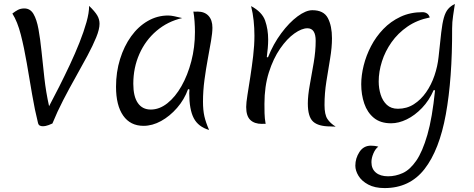

<svg xmlns="http://www.w3.org/2000/svg" viewBox="-20 -629 2415 978"><path d="M247 0Q243 2 228 8Q213 14 197 14Q189 14 182.5 10.5Q176 7 174 -1Q157 -69 143.5 -148.5Q130 -228 116.5 -307Q103 -386 86 -452.5Q69 -519 43 -560Q57 -571 71 -578.5Q85 -586 104 -586Q134 -586 150.5 -558Q167 -530 176 -480.5Q185 -431 191.5 -367.5Q198 -304 206 -232Q214 -160 230 -88Q254 -133 281.5 -187.5Q309 -242 336 -299.5Q363 -357 385 -412.5Q407 -468 420.5 -516Q434 -564 434 -599Q463 -571 475 -551Q487 -531 487 -508Q487 -480 470 -438.5Q453 -397 425.5 -345.5Q398 -294 365.5 -236.5Q333 -179 302 -119Q271 -59 247 0Z M938 -175Q919 -122 882 -79.5Q845 -37 800.5 -12.5Q756 12 711 12Q644 12 607.5 -40Q571 -92 571 -187Q571 -262 591.5 -328Q612 -394 648 -444Q684 -494 732.5 -522Q781 -550 836 -550Q850 -550 866.5 -546.5Q883 -543 908 -537Q834 -520 777.5 -472Q721 -424 690 -354Q659 -284 659 -202Q659 -138 682 -104.5Q705 -71 748 -71Q792 -71 832.5 -103Q873 -135 904.5 -190.5Q936 -246 954.5 -317Q973 -388 973 -466Q973 -492 971 -520Q969 -548 965 -570Q972 -569 977 -569.5Q982 -570 986 -570Q1022 -570 1042 -548.5Q1062 -527 1062 -488Q1062 -462 1055 -421Q1048 -380 1038.5 -329Q1029 -278 1021.5 -222Q1014 -166 1014 -111Q1014 -68 1021 -37Q1028 -6 1045 33Q990 17 967 -27Q944 -71 944 -154Q944 -166 945 -173Z M1345 -337Q1372 -405 1412.5 -459.5Q1453 -514 1495.5 -545.5Q1538 -577 1571 -577Q1629 -577 1650 -537Q1671 -497 1671 -434Q1671 -387 1661.5 -330.5Q1652 -274 1642.5 -214Q1633 -154 1633 -94Q1633 -46 1647.5 -23.5Q1662 -1 1690 16Q1681 16 1673.5 15.5Q1666 15 1663 15Q1602 15 1575 -9.5Q1548 -34 1548 -102Q1548 -142 1558 -196.5Q1568 -251 1578 -310Q1588 -369 1588 -421Q1588 -485 1546 -485Q1517 -485 1479.5 -458.5Q1442 -432 1407 -381.5Q1372 -331 1349.5 -260Q1327 -189 1327 -100Q1327 -78 1327.5 -52.5Q1328 -27 1333 2Q1327 1 1322.5 1.5Q1318 2 1314 2Q1276 2 1255 -18Q1234 -38 1234 -84Q1234 -105 1240.5 -145.5Q1247 -186 1255 -237.5Q1263 -289 1269.5 -343.5Q1276 -398 1276 -447Q1276 -486 1272 -524Q1268 -562 1259 -598Q1315 -568 1330.5 -524Q1346 -480 1346 -427Q1346 -407 1344 -384Q1342 -361 1339 -338Z M2189 -170Q2166 -117 2129.5 -79Q2093 -41 2052 -21Q2011 -1 1972 -1Q1918 -1 1884.5 -28.5Q1851 -56 1835.5 -101.5Q1820 -147 1820 -200Q1820 -245 1832.5 -295.5Q1845 -346 1870 -394Q1895 -442 1932.5 -481Q1970 -520 2020 -543.5Q2070 -567 2132 -567Q2145 -567 2155 -560.5Q2165 -554 2169 -540Q2104 -527 2055.5 -493.5Q2007 -460 1974.5 -414Q1942 -368 1925.5 -316Q1909 -264 1909 -214Q1909 -179 1919 -147Q1929 -115 1950.5 -95Q1972 -75 2007 -75Q2052 -75 2088 -98Q2124 -121 2150.5 -159Q2177 -197 2193 -244Q2209 -291 2214 -339Q2222 -416 2227.5 -463.5Q2233 -511 2241 -539Q2249 -567 2262 -582.5Q2275 -598 2297 -609Q2293 -581 2288 -549Q2283 -517 2283 -484Q2284 -229 2251 -47Q2218 135 2142.5 232Q2067 329 1939 329Q1889 329 1855.5 311Q1822 293 1806 266.5Q1790 240 1790 215Q1790 177 1811 145Q1832 113 1869 113Q1877 113 1886.5 114Q1896 115 1907 118Q1892 129 1882 152.5Q1872 176 1872 197Q1872 231 1894.5 250Q1917 269 1957 269Q1995 269 2031.5 252.5Q2068 236 2100 190Q2132 144 2157 57.5Q2182 -29 2196 -169Z"/></svg>

Font: Merienda Light
Style: Regular
Weight: 300
Designer: Eduardo Rodriguez Tunni
Foundry: Eduardo Rodriguez Tunni
Version: Version 2.001; ttfautohint (v1.8.4.7-5d5b)